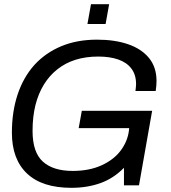

<svg xmlns="http://www.w3.org/2000/svg" viewBox="-20 -888 818 920"><path d="M322 12Q182 12 109.5 -56.5Q37 -125 37 -252Q37 -353 64.5 -435.5Q92 -518 145 -577Q198 -635 273.5 -666.5Q349 -698 445 -698Q530 -698 594 -676Q658 -654 694 -610Q730 -566 730 -500Q730 -489 729 -477Q728 -465 726 -452H629Q630 -461 631 -469.5Q632 -478 632 -485Q632 -530 609.5 -559.5Q587 -589 546.5 -603Q506 -617 451 -617Q332 -617 255 -556Q178 -495 150 -385Q143 -357 139.5 -326Q136 -295 136 -261Q136 -158 185.5 -113.5Q235 -69 328 -69Q408 -69 467 -96Q526 -123 559 -167.5Q592 -212 598 -264L603 -313L639 -274H357L372 -357H709L646 0H574V-84Q524 -33 461 -10.5Q398 12 322 12ZM399 -773 416 -868H503L486 -773Z"/></svg>

Font: Archivo VF Beta
Style: Italic
Weight: 400
Italic angle: -10°
Designer: Hector Gatti
Foundry: Omnibus-Type
Version: Version 1.002